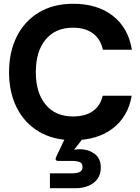

<svg xmlns="http://www.w3.org/2000/svg" viewBox="-20 -732 745 1019"><path d="M369 12Q263 12 186.5 -33.5Q110 -79 69 -160.5Q28 -242 28 -349Q28 -456 69 -538Q110 -620 186.5 -666Q263 -712 369 -712Q497 -712 579 -648Q661 -584 680 -468H526Q514 -524 473.5 -554.5Q433 -585 367 -585Q274 -585 222 -522Q170 -459 170 -349Q170 -240 222 -177Q274 -114 367 -114Q433 -114 473 -142.5Q513 -171 525 -224H679Q660 -113 578.5 -50.5Q497 12 369 12ZM245 267V188H362Q387 188 402.5 181Q418 174 418 154Q418 134 402.5 128Q387 122 362 122H289Q275 122 275 111Q275 109 277 103L328 -4H425L373 63Q390 60 405 60Q448 60 481.5 84Q515 108 515 157Q515 194 496.5 218.5Q478 243 447.5 255Q417 267 382 267Z"/></svg>

Font: Host Grotesk ExtraBold
Style: Regular
Weight: 800
Designer: Doğukan Karapınar
Foundry: Element Type
Version: Version 1.003; ttfautohint (v1.8.4.7-5d5b)